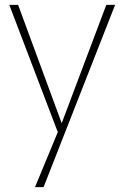

<svg xmlns="http://www.w3.org/2000/svg" viewBox="-20 -540 508 784"><path d="M18 -520H54L232 -37L414 -520H450L158 224H123L217 -3H215Z"/></svg>

Font: Murecho ExtraLight
Style: Regular
Weight: 200
Designer: Neil Summerour
Foundry: Positype
Version: Version 1.010; ttfautohint (v1.8.3)